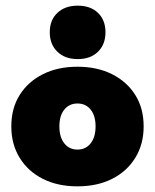

<svg xmlns="http://www.w3.org/2000/svg" viewBox="-20 -649 548 679"><path d="M254 10Q184 10 131.5 -16.5Q79 -43 49.5 -91Q20 -139 20 -202Q20 -266 49.5 -313Q79 -360 131.5 -386.5Q184 -413 254 -413Q324 -413 376.5 -386.5Q429 -360 458.5 -313Q488 -266 488 -202Q488 -139 458.5 -91Q429 -43 376.5 -16.5Q324 10 254 10ZM254 -120Q283 -120 300.5 -142Q318 -164 318 -202Q318 -240 300.5 -261.5Q283 -283 254 -283Q225 -283 207.5 -261.5Q190 -240 190 -202Q190 -164 207.5 -142Q225 -120 254 -120ZM255 -440Q210 -440 183 -466Q156 -492 156 -535Q156 -578 183 -603.5Q210 -629 255 -629Q300 -629 326.5 -603.5Q353 -578 353 -535Q353 -492 326.5 -466Q300 -440 255 -440Z"/></svg>

Font: Rokkitt SemiBold Black
Style: Regular
Weight: 900
Version: Version 3.103